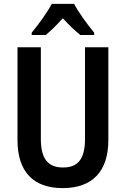

<svg xmlns="http://www.w3.org/2000/svg" viewBox="-20 -957 647 987"><path d="M361 -937H246C225 -896 177 -830 143 -789V-777H215C240 -797 272 -829 303 -863C334 -829 365 -799 393 -777H464V-789C428 -833 384 -893 361 -937ZM537 -237V-714H417V-243C417 -140 381 -96 304 -96C229 -96 190 -138 190 -242V-714H70V-236C70 -75 151 10 302 10C458 10 537 -79 537 -237Z"/></svg>

Font: Noto Sans Thai Cond SemBd
Style: Regular
Weight: 600
Width: 3
Designer: Monotype Design Team
Foundry: Monotype Imaging Inc.
Version: Version 2.002